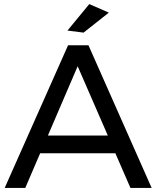

<svg xmlns="http://www.w3.org/2000/svg" viewBox="-20 -922 766 942"><path d="M620 0 546 -170H177L104 0H3L314 -700H414L724 0ZM215 -257H509L361 -597ZM418 -902 514 -860 390 -762 311 -772Z"/></svg>

Font: Gontserrat
Style: Regular
Weight: 400
Designer: Julieta Ulanovsky
Foundry: Julieta Ulanovsky
Version: Version 6.001